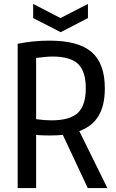

<svg xmlns="http://www.w3.org/2000/svg" viewBox="-20 -958 593 978"><path d="M149 -938 288 -866 428 -938V-866L289 -794L149 -866ZM300 -271Q270 -268 236 -268Q221 -268 200 -268.5Q179 -269 164 -271V0H70V-735Q110 -743 150.5 -747Q191 -751 232 -751Q379 -751 446.5 -693Q514 -635 514 -508Q514 -422 482.5 -368.5Q451 -315 384 -290L527 0H427ZM242 -345Q336 -345 376.5 -383Q417 -421 417 -508Q417 -595 377.5 -632.5Q338 -670 247 -670Q232 -670 210 -668Q188 -666 164 -663V-351Q185 -348 205 -346.5Q225 -345 242 -345Z"/></svg>

Font: Encode Sans Compressed
Style: Medium
Weight: 500
Designer: Pablo Impallari, Andres Torresi
Foundry: Pablo Impallari, Andres Torresi
Version: Version 1.000; ttfautohint (v1.00) -l 8 -r 50 -G 200 -x 14 -